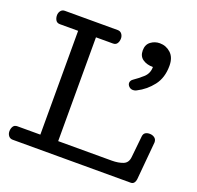

<svg xmlns="http://www.w3.org/2000/svg" viewBox="-144 -1002 1185 1156"><g transform="rotate(20 448.5 -424.5)"><path d="M17.6 0ZM458 -795.9Q458 -777.8 449.7 -764.4Q441.4 -751 422.9 -751H314V-85.9H657.7Q699.2 -85.9 729.2 -97.7Q759.3 -109.4 762.7 -147.9L776.9 -285.2Q778.8 -301.3 789.3 -308.6Q799.8 -315.9 816.9 -315.9Q835 -315.9 848.4 -306.2Q861.8 -296.4 861.8 -276.9L839.8 -33.2Q838.4 -19.5 831.1 -9.8Q823.7 0 810.1 0H53.7Q36.6 0 27.1 -12.5Q17.6 -24.9 17.6 -41Q17.6 -59.1 25.9 -72.5Q34.2 -85.9 52.7 -85.9H199.7V-751H83Q64.5 -751 56.2 -764.4Q47.9 -777.8 47.9 -795.9Q47.9 -812 57.4 -824.5Q66.9 -836.9 84 -836.9H421.9Q439 -836.9 448.5 -824.5Q458 -812 458 -795.9ZM688.5 -849.1Q728.5 -849.1 758.5 -821.8Q788.6 -794.4 788.6 -740.7Q788.6 -664.1 749.3 -613.5Q710 -563 654.8 -535.2Q648.9 -531.7 642.8 -530.3Q636.7 -528.8 631.8 -528.8Q616.2 -528.8 605.7 -539.1Q595.2 -549.3 595.2 -562Q595.2 -568.4 598.9 -575.2Q602.5 -582 610.4 -587.4Q638.2 -606 667.7 -632.3Q697.3 -658.7 697.3 -700.2Q657.7 -700.2 631.6 -718.3Q605.5 -736.3 605.5 -773.4Q605.5 -811 630.9 -830.1Q656.2 -849.1 688.5 -849.1Z"/></g></svg>

Font: Cutive
Style: Regular
Weight: 400
Designer: Vernon Adams
Version: Version 1.002